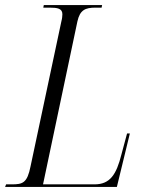

<svg xmlns="http://www.w3.org/2000/svg" viewBox="-41 -734 574 754"><path d="M-21 0H418L469 -210H458L436 -128C416 -48 391 -10 330 -10H128L263 -650C273 -695 294 -704 334 -704H358L360 -714H131L129 -704H154C184 -704 204 -701 204 -678C204 -672 203 -661 200 -650L79 -81C66 -15 48 -10 5 -10H-17Z"/></svg>

Font: Noto Serif Display Condensed Light
Style: Italic
Weight: 300
Width: 3
Italic angle: -12°
Designer: Monotype Design Team
Foundry: Monotype Imaging Inc.
Version: Version 2.009